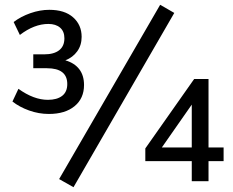

<svg xmlns="http://www.w3.org/2000/svg" viewBox="-20 -757 975 802"><path d="M331 -402Q331 -346 291.5 -313.5Q252 -281 184 -281Q142 -281 101.5 -295.5Q61 -310 32 -333L57 -386Q121 -340 180 -340Q218 -340 239.5 -356.5Q261 -373 261 -406Q261 -472 176 -472H119V-530H165Q205 -530 227 -547Q249 -564 249 -597Q249 -626 231 -641.5Q213 -657 182 -657Q123 -657 63 -611L37 -665Q67 -688 107 -702Q147 -716 186 -716Q250 -716 285.5 -684.5Q321 -653 321 -603Q321 -568 302.5 -542.5Q284 -517 253 -505Q291 -494 311 -468Q331 -442 331 -402ZM287 25 227 -9 649 -737 708 -703ZM914 -141V-84H851V0H781V-84H587V-137L791 -427H851V-141ZM656 -141H781V-320Z"/></svg>

Font: Muli-Regular
Style: Regular
Weight: 400
Version: Version 2.000